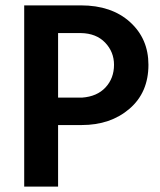

<svg xmlns="http://www.w3.org/2000/svg" viewBox="-20 -694 596 714"><path d="M196 -331H285Q341 -335 372.5 -369Q404 -403 404 -453Q404 -501 371 -535.5Q338 -570 281 -571H196ZM70 -674H281Q395 -674 463.5 -612Q532 -550 532 -453Q532 -350 461.5 -289.5Q391 -229 284 -229H196V0H70Z"/></svg>

Font: Hind Semibold
Style: Regular
Weight: 600
Designer: Manushi Parikh, Satya Rajpurohit
Foundry: Indian Type Foundry
Version: Version 1.201;PS 1.0;hotconv 1.0.78;makeotf.lib2.5.61930; tt